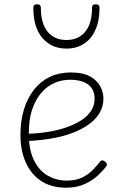

<svg xmlns="http://www.w3.org/2000/svg" viewBox="-20 -856 566 893"><path d="M288 17Q217 17 169.5 -15.5Q122 -48 98.5 -103.5Q75 -159 75 -228Q75 -294 91.5 -347.5Q108 -401 138.5 -439.5Q169 -478 212 -498.5Q255 -519 309 -519Q365 -519 398 -501Q431 -483 446 -455Q461 -427 461 -398Q461 -360 442.5 -329.5Q424 -299 391 -276Q358 -253 313.5 -236.5Q269 -220 217 -211.5Q165 -203 108 -200L109 -234Q154 -235 199.5 -242Q245 -249 285 -262.5Q325 -276 355.5 -295Q386 -314 403 -339.5Q420 -365 420 -398Q420 -440 390.5 -462.5Q361 -485 305 -485Q269 -485 235 -471Q201 -457 174 -426.5Q147 -396 130.5 -349.5Q114 -303 114 -236Q114 -157 139 -108.5Q164 -60 204 -38Q244 -16 290 -16Q334 -16 363.5 -31Q393 -46 413 -67Q433 -88 447 -106Q452 -111 457 -110Q462 -109 468 -105Q473 -101 476 -95.5Q479 -90 475 -84Q462 -65 436.5 -41Q411 -17 374 0Q337 17 288 17ZM289 -630Q219 -630 177 -679.5Q135 -729 135 -820Q135 -828 139 -832Q143 -836 153 -836Q162 -836 166 -832Q170 -828 170 -820Q170 -747 201.5 -708.5Q233 -670 289 -670Q345 -670 376.5 -708.5Q408 -747 408 -820Q408 -828 412 -832Q416 -836 425 -836Q435 -836 439 -832Q443 -828 443 -820Q443 -760 424 -717.5Q405 -675 370.5 -652.5Q336 -630 289 -630Z"/></svg>

Font: Playwrite HR Lijeva Thin
Style: Regular
Weight: 250
Designer: Veronika Burian, José Scaglione
Foundry: TypeTogether
Version: Version 1.002